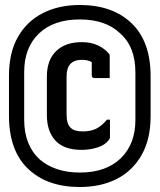

<svg xmlns="http://www.w3.org/2000/svg" viewBox="-20 -735 640 770"><path d="M300 -715Q431 -715 507.5 -642Q584 -569 584 -429V-269Q584 -177 548 -113.5Q512 -50 448.5 -17.5Q385 15 300 15Q169 15 92.5 -58Q16 -131 16 -271V-431Q16 -524 52 -587Q88 -650 152 -682.5Q216 -715 300 -715ZM300 -657Q195 -657 136 -600.5Q77 -544 77 -446V-255Q77 -152 140 -95Q169 -70 209.5 -56.5Q250 -43 300 -43Q405 -43 464 -100Q523 -157 523 -254V-445Q523 -548 461 -602Q403 -657 300 -657ZM308 -566Q344 -566 370.5 -554Q397 -542 415 -522Q420 -517 420 -511V-422H359Q348 -422 348 -433V-486Q333 -495 308 -495Q247 -495 247 -429V-276Q247 -238 263 -223Q277 -208 312 -208Q344 -208 366 -219Q388 -230 409 -255H421V-186Q421 -179 416 -173Q402 -154 372 -144Q342 -134 307 -134Q236 -134 202 -171.5Q168 -209 168 -273V-428Q168 -494 205 -530Q242 -566 308 -566Z"/></svg>

Font: Recursive Sn Lnr St SmB
Style: Regular
Weight: 600
Version: Version 1.079;hotconv 1.0.112;makeotfexe 2.5.65598; ttfautoh